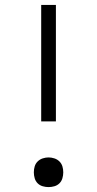

<svg xmlns="http://www.w3.org/2000/svg" viewBox="-20 -755 396 783"><path d="M148 -260V-735H208V-260ZM178 8Q166 8 154 4.5Q142 1 133.5 -7.5Q125 -16 121.5 -28Q118 -40 118 -52Q118 -65 121.5 -76.5Q125 -88 133.5 -96.5Q142 -105 154 -109Q166 -113 178 -113Q190 -113 202 -109Q214 -105 222.5 -96.5Q231 -88 234.5 -76.5Q238 -65 238 -52Q238 -40 234.5 -28Q231 -16 222.5 -7.5Q214 1 202 4.5Q190 8 178 8Z"/></svg>

Font: Iosevka QP Light
Style: Regular
Weight: 300
Designer: Belleve Invis
Foundry: Belleve Invis
Version: Version 20.0.0; ttfautohint (v1.8.4)